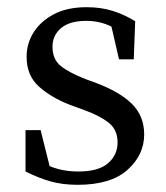

<svg xmlns="http://www.w3.org/2000/svg" viewBox="-20 -501 461 534"><path d="M196 13Q154 13 120.5 3.5Q87 -6 51 -24V-139H93L118 -39Q154 -24 198 -24Q254 -24 280.5 -47Q307 -70 307 -105Q307 -140 282.5 -159.5Q258 -179 214 -195L173 -210Q122 -230 88 -260.5Q54 -291 54 -343Q54 -380 73.5 -411Q93 -442 130 -461.5Q167 -481 221 -481Q260 -481 292.5 -471Q325 -461 356 -442L352 -336H311L290 -427Q274 -435 256.5 -439Q239 -443 220 -443Q174 -443 150 -423Q126 -403 126 -371Q126 -336 149 -317.5Q172 -299 218 -281L248 -270Q314 -245 347.5 -211.5Q381 -178 381 -127Q381 -70 334.5 -28.5Q288 13 196 13Z"/></svg>

Font: Source Serif 4 Subhead
Style: Regular
Weight: 400
Designer: Frank Grießhammer
Foundry: Adobe Systems Incorporated
Version: Version 4.004;hotconv 1.0.117;makeotfexe 2.5.65602